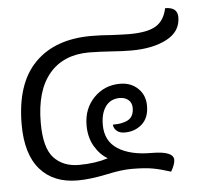

<svg xmlns="http://www.w3.org/2000/svg" viewBox="-45 -597 702 651"><g transform="rotate(-5 306.5 -272.0)"><path d="M86 -199Q86 -114 117.5 -80Q149 -46 203 -46Q258 -46 302 -60Q276 -75 258 -105.5Q240 -136 240 -177Q240 -234 276 -271Q312 -308 365 -308Q402 -308 426 -285Q450 -262 450 -226Q450 -185 426 -163.5Q402 -142 367 -142Q350 -142 340 -150.5Q330 -159 329 -172Q365 -172 383 -183.5Q401 -195 401 -223Q401 -240 389.5 -250Q378 -260 360 -260Q329 -260 312 -237Q295 -214 295 -174Q295 -119 337 -92Q379 -65 451 -65Q526 -65 526 -35Q526 -20 512 4Q478 -7 451 -12Q424 -17 378 -17Q344 -17 294 -6Q236 6 194 6Q112 6 66.5 -46Q21 -98 21 -199Q21 -338 89.5 -408Q158 -478 282 -478Q315 -478 352 -475Q396 -473 411 -473Q473 -473 502 -490.5Q531 -508 540 -550Q582 -550 582 -516Q582 -467 534.5 -442Q487 -417 414 -417Q383 -417 343 -420Q326 -421 307 -422Q288 -423 270 -423Q182 -423 134 -365.5Q86 -308 86 -199Z"/></g></svg>

Font: Krub
Style: Italic
Weight: 400
Italic angle: -8°
Designer: Ekaluck Peanpanawate
Foundry: Cadson Demak Co.,Ltd.
Version: Version 1.000; ttfautohint (v1.6)